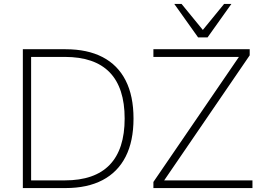

<svg xmlns="http://www.w3.org/2000/svg" viewBox="-20 -955 1325 975"><path d="M96 0V-705H313Q424 -705 501 -665Q578 -625 618 -546.5Q658 -468 658 -353Q658 -238 618 -159.5Q578 -81 501 -40.5Q424 0 313 0ZM138 -39H309Q461 -39 537 -118Q613 -197 613 -353Q613 -509 537 -587.5Q461 -666 309 -666H138ZM759 0V-31L1209 -689V-666H759V-705H1248V-674L798 -16V-39H1262V0ZM986 -765 865 -935H902L1010 -803L1118 -935H1155L1034 -765Z"/></svg>

Font: Nunito Sans 12pt ExtraLight
Style: Regular
Weight: 200
Version: Version 3.101;gftools[0.9.27]